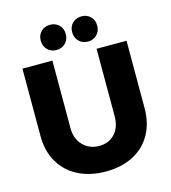

<svg xmlns="http://www.w3.org/2000/svg" viewBox="-131 -1015 1011 1133"><g transform="rotate(-15 374.5 -448.0)"><path d="M377 -143Q436 -143 472.5 -182.5Q509 -222 509 -289V-701H692V-289Q692 -198 653.5 -129.5Q615 -61 543.5 -24Q472 13 376 13Q280 13 207.5 -24Q135 -61 95.5 -129.5Q56 -198 56 -289V-701H239V-289Q239 -223 278 -183Q317 -143 377 -143ZM356 -832Q356 -799 334.5 -777Q313 -755 280 -755Q246 -755 224.5 -777Q203 -799 203 -832Q203 -866 224.5 -887.5Q246 -909 280 -909Q313 -909 334.5 -887.5Q356 -866 356 -832ZM548 -832Q548 -799 526.5 -777Q505 -755 472 -755Q438 -755 416.5 -777Q395 -799 395 -832Q395 -866 416.5 -887.5Q438 -909 472 -909Q505 -909 526.5 -887.5Q548 -866 548 -832Z"/></g></svg>

Font: Gontserrat
Style: Bold
Weight: 700
Designer: Julieta Ulanovsky
Foundry: Julieta Ulanovsky
Version: Version 6.001